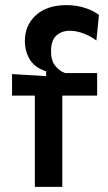

<svg xmlns="http://www.w3.org/2000/svg" viewBox="-20 -729 421 749"><path d="M116 0V-356H27V-440L160 -432V-451Q117 -464 97 -496Q77 -528 77 -569Q77 -631 120.5 -670Q164 -709 239 -709Q279 -709 312 -698Q345 -687 366 -671L356 -571Q335 -587 307 -598Q279 -609 252 -609Q220 -609 199.5 -590Q179 -571 179 -529Q179 -492 196 -471.5Q213 -451 234 -444H359V-356H223V0Z"/></svg>

Font: Bricolage Grotesque 12pt Medium
Style: Regular
Weight: 500
Designer: Mathieu Triay
Foundry: Atelier Triay
Version: Version 1.001; ttfautohint (v1.8.4.7-5d5b);gftools[0.9.33.de